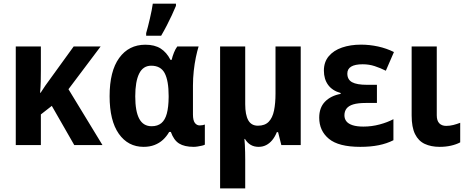

<svg xmlns="http://www.w3.org/2000/svg" viewBox="-20 -804 2588 1064"><path d="M537.6 -546.4 359.4 -309.6 547.9 0H391.6L267.1 -217.3L206.5 -169.9V0H67.4V-546.4H206.5V-416Q206.5 -383.3 205.8 -352.1Q205.1 -320.8 202.1 -290H205.1Q218.3 -310.5 231.4 -329.8Q244.6 -349.1 257.8 -366.2L388.2 -546.4Z M820.3 -104.5Q853.5 -104.5 874.3 -121.8Q895 -139.2 904.5 -174.8Q914.1 -210.4 914.6 -265.6V-272Q914.6 -356.4 892.8 -398.2Q871.1 -439.9 817.9 -439.9Q772.9 -439.9 751.2 -396.2Q729.5 -352.5 729.5 -270Q729.5 -187 751.7 -145.8Q773.9 -104.5 820.3 -104.5ZM775.9 9.8Q689.5 9.8 638.4 -62.7Q587.4 -135.3 587.4 -271Q587.4 -409.7 640.6 -482.9Q693.8 -556.2 785.6 -556.2Q836.9 -556.2 870.1 -535.2Q903.3 -514.2 924.8 -472.2H931.2Q936 -492.7 944.1 -512.7Q952.1 -532.7 962.4 -546.4H1080.6Q1072.8 -521.5 1065.4 -486.3Q1058.1 -451.2 1053.7 -410.9Q1049.3 -370.6 1049.3 -329.6V-169.4Q1049.3 -137.2 1059.8 -123Q1070.3 -108.9 1086.9 -108.9Q1094.7 -108.9 1102.8 -110.4Q1110.8 -111.8 1115.2 -113.8V-2.4Q1110.8 0.5 1099.6 3.2Q1088.4 5.9 1075.7 7.8Q1063 9.8 1053.7 9.8Q1002 9.8 972.4 -8.8Q942.9 -27.3 926.8 -72.8H917.5Q903.3 -47.9 883.1 -29.3Q862.8 -10.7 836.2 -0.5Q809.6 9.8 775.9 9.8ZM790 -606V-620.6Q794.4 -634.8 799.8 -656.2Q805.2 -677.7 810.8 -701.7Q816.4 -725.6 820.6 -747.3Q824.7 -769 826.7 -783.7H955.1V-771.5Q944.8 -746.6 931.9 -719Q918.9 -691.4 904.3 -662.8Q889.6 -634.3 873 -606Z M1646.5 -546.4V0H1539.1L1521 -71.8H1514.2Q1503.4 -45.4 1488.5 -27.3Q1473.6 -9.3 1454.8 0.2Q1436 9.8 1413.1 9.8Q1387.7 9.8 1368.9 -1.5Q1350.1 -12.7 1337.4 -34.2H1334.5Q1335.9 -21 1336.9 -1.5Q1337.9 18.1 1338.4 39.3Q1338.9 60.5 1338.9 79.1V240.2H1199.7V-546.4H1338.9V-226.6Q1338.9 -168 1355.7 -137.7Q1372.6 -107.4 1409.2 -107.4Q1447.8 -107.4 1469 -129.2Q1490.2 -150.9 1498.5 -191.2Q1506.8 -231.4 1506.8 -286.1V-546.4Z M2068.8 -334V-233.4H2006.3Q1963.9 -233.4 1938 -225.6Q1912.1 -217.8 1900.4 -202.4Q1888.7 -187 1888.7 -165Q1888.7 -145.5 1899.7 -131.6Q1910.6 -117.7 1934.1 -110.1Q1957.5 -102.5 1993.7 -102.5Q2040 -102.5 2083.7 -114.3Q2127.4 -126 2160.2 -143.6V-26.9Q2123.5 -8.3 2078.6 0.7Q2033.7 9.8 1976.6 9.8Q1856.4 9.8 1802.7 -34.7Q1749 -79.1 1749 -151.9Q1749 -207.5 1781 -240.5Q1813 -273.4 1867.7 -283.7V-288.6Q1821.8 -301.3 1798.3 -333.5Q1774.9 -365.7 1774.9 -412.6Q1774.9 -460.4 1801.8 -492.4Q1828.6 -524.4 1875.2 -540.5Q1921.9 -556.6 1980.5 -556.6Q2027.8 -556.6 2075 -546.4Q2122.1 -536.1 2163.1 -515.6L2118.2 -412.1Q2087.9 -427.2 2056.6 -437.5Q2025.4 -447.8 1989.7 -447.8Q1947.3 -447.8 1926 -434.8Q1904.8 -421.9 1904.8 -396.5Q1904.8 -362.8 1931.2 -348.4Q1957.5 -334 2014.2 -334Z M2400.4 -546.4V-165Q2400.4 -135.3 2414.3 -120.8Q2428.2 -106.4 2452.6 -106.4Q2472.7 -106.4 2491.9 -111.3Q2511.2 -116.2 2530.3 -123.5V-15.1Q2508.3 -3.4 2479.2 3.2Q2450.2 9.8 2416.5 9.8Q2368.7 9.8 2333.7 -6.6Q2298.8 -22.9 2280 -61Q2261.2 -99.1 2261.2 -164.1V-546.4Z"/></svg>

Font: Open Sans SemiCondensed
Style: Bold
Weight: 700
Width: 4
Designer: Monotype Design Team
Foundry: Monotype Imaging Inc.
Version: Version 3.003